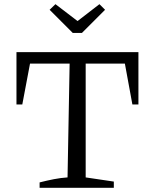

<svg xmlns="http://www.w3.org/2000/svg" viewBox="-20 -901 734 921"><path d="M644 -651V-400H615L579 -596H391V-50L526 -30V0H170V-26Q205 -35 238.5 -41.5Q272 -48 304 -50L314 -596H124L87 -400H59V-651ZM329 -743 218 -854 246 -881 352 -800 457 -881 484 -854 373 -743Z"/></svg>

Font: Piazzolla 24pt
Style: Regular
Weight: 400
Designer: Juan Pablo del Peral
Foundry: Huerta Tipografica
Version: Version 2.005